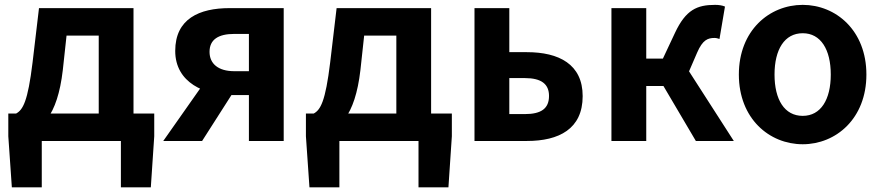

<svg xmlns="http://www.w3.org/2000/svg" viewBox="-20 -594 3715 809"><path d="M156 0H489.4V195.2H615.5L629.9 -20V-115.7H15V-20L29.9 195.2H156ZM396 -43.2H542.5V-559.8H144.3L117.2 -330.9C97.3 -166 76.3 -131.1 48 -115.7L64.1 -30.5C153.8 -36 222.1 -105.1 244.6 -298.5L260.4 -444.1H396Z M1028.8 0H1175.4V-559.8H947.6C819.6 -559.8 718.3 -514.7 718.3 -379.5C718.3 -244.3 844.6 -193.3 955.4 -193.3H1028.8ZM967.4 -294C899.3 -294 862.9 -325.7 862.9 -375.6C862.9 -426.9 899.3 -451.1 967.4 -451.1H1028.8V-294ZM667.9 0H831.6L978.5 -229.9L857.8 -270.2Z M1410 0H1743.4V195.2H1869.5L1883.9 -20V-115.7H1269V-20L1283.9 195.2H1410ZM1650 -43.2H1796.5V-559.8H1398.3L1371.2 -330.9C1351.3 -166 1330.3 -131.1 1302 -115.7L1318.1 -30.5C1407.8 -36 1476.1 -105.1 1498.6 -298.5L1514.4 -444.1H1650Z M1979.3 0H2200.1C2334.8 0 2435.1 -50.3 2435.1 -189C2435.1 -323.5 2334.8 -374.2 2200.1 -374.2H2126V-559.8H1979.3ZM2126 -113.3V-265H2191.4C2261 -265 2293.3 -239.9 2293.3 -189.8C2293.3 -137.1 2261 -113.3 2191.4 -113.3Z M2556.3 0H2703V-231.7H2775.4L2912 0H3071.9L2883.3 -293.4L2917.3 -372.1C2940.7 -426.5 2962.7 -434.1 2991 -434.1C2999 -434.1 3004.9 -431.8 3011.6 -429.8L3034.7 -566.4C3022.9 -571.5 3008.2 -573.5 2993 -573.5C2917.4 -573.5 2869.8 -553.1 2824.1 -455.6L2773.2 -347.2H2703V-559.8H2556.3Z M3362.3 13.8C3502.3 13.8 3630.6 -94.2 3630.6 -279.9C3630.6 -465.5 3502.3 -573.5 3362.3 -573.5C3221.5 -573.5 3093.2 -465.5 3093.2 -279.9C3093.2 -94.2 3221.5 13.8 3362.3 13.8ZM3362.3 -105.8C3285.4 -105.8 3243.5 -174.2 3243.5 -279.9C3243.5 -385.2 3285.4 -454 3362.3 -454C3438.4 -454 3480.5 -385.2 3480.5 -279.9C3480.5 -174.2 3438.4 -105.8 3362.3 -105.8Z"/></svg>

Font: Source Han Sans JP VF
Style: Regular
Weight: 250
Designer: Ryoko NISHIZUKA 西塚涼子 (kana, bopomofo & ideographs); Paul D. Hunt (Latin, Greek & Cyrillic); Sandoll Communications 산돌커뮤니
Foundry: Adobe
Version: Version 2.004;hotconv 1.0.118;makeotfexe 2.5.65603